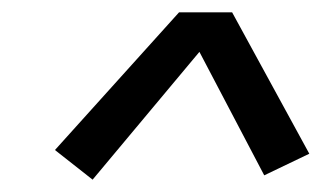

<svg xmlns="http://www.w3.org/2000/svg" viewBox="-20 -741 540 311"><path d="M130 -450 69 -498 270 -721H356L481 -492L408 -457L303 -657Z"/></svg>

Font: Iosevka Curly Slab
Style: Italic
Weight: 400
Italic angle: -9°
Monospace: yes
Designer: Belleve Invis
Foundry: Belleve Invis
Version: Version 22.1.2; ttfautohint (v1.8.4)